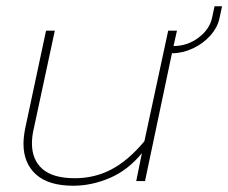

<svg xmlns="http://www.w3.org/2000/svg" viewBox="-20 -578 729 613"><path d="M55 -119Q55 -139 60 -166L127 -480H155L88 -168Q82 -143 82 -120Q82 -68 115.5 -38.5Q149 -9 219 -9Q282 -9 335.5 -37Q389 -65 441 -127L517 -480H545L534 -431Q578 -431 613.5 -457.5Q649 -484 657 -521L665 -558H689L681 -521Q675 -491 652 -465Q629 -439 596 -423.5Q563 -408 529 -408L443 0H415L433 -89Q389 -35 331 -10Q273 15 214 15Q135 15 95 -21Q55 -57 55 -119Z"/></svg>

Font: Prompt Thin
Style: Italic
Weight: 250
Italic angle: -12°
Designer: Katatrad Team
Foundry: CadsonDemak
Version: Version 1.001